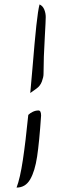

<svg xmlns="http://www.w3.org/2000/svg" viewBox="-20 -717 300 869"><path d="M127 -409Q137 -532 144.5 -601.5Q152 -671 159 -697Q174 -690 180.5 -673.5Q187 -657 187 -640Q187 -624 183 -554Q177 -454 177 -382Q177 -368 169.5 -348Q162 -328 145 -316L117 -296ZM108 -197Q116 -205 128.5 -211Q141 -217 154 -217Q166 -217 166 -194Q158 -75 148 -8.5Q138 58 116.5 95Q95 132 55 132Q71 90 83.5 7Q96 -76 108 -197Z"/></svg>

Font: Dancing Script
Style: Regular
Weight: 400
Designer: Pablo Impallari
Foundry: Pablo Impallari
Version: Version 2.000